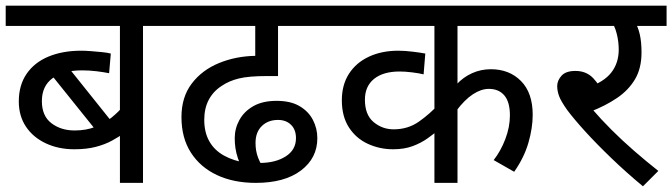

<svg xmlns="http://www.w3.org/2000/svg" viewBox="-20 -642 2360 674"><path d="M585 -551H482V0H401V-201L416 -175Q398 -162 373.5 -148.5Q349 -135 316.5 -126.5Q284 -118 241 -118Q185 -118 140.5 -139Q96 -160 71 -197.5Q46 -235 46 -286Q46 -343 73.5 -383Q101 -423 150.5 -443.5Q200 -464 265 -464Q279 -464 299 -462.5Q319 -461 338.5 -459Q358 -457 369 -454L363 -385Q343 -389 318 -392Q293 -395 268 -395Q202 -395 164.5 -367.5Q127 -340 127 -287Q127 -235 160.5 -209.5Q194 -184 242 -184Q283 -184 315.5 -197Q348 -210 372.5 -230Q397 -250 414 -271L401 -220V-551H0V-622H585ZM205 -424 377 -209 331 -167 143 -401Z M878 0Q800 0 741.5 -27.5Q683 -55 650 -106.5Q617 -158 617 -231Q617 -301 653 -348.5Q689 -396 748.5 -420.5Q808 -445 878 -446H885L876 -435V-551H571V-622H1148V-551H956V-375H917Q853 -375 818.5 -366.5Q784 -358 759 -341Q729 -322 713 -292Q697 -262 697 -221Q697 -178 714.5 -146.5Q732 -115 766 -96Q800 -77 847 -70Q855 -69 869 -69.5Q883 -70 891 -70Q947 -70 983 -93Q1019 -116 1019 -157Q1019 -187 1001.5 -204Q984 -221 956 -221Q921 -221 899 -199.5Q877 -178 877 -140Q877 -112 886 -88.5Q895 -65 915 -36L844 -22Q825 -57 814.5 -88.5Q804 -120 804 -157Q804 -191 820.5 -221Q837 -251 869.5 -269.5Q902 -288 951 -288Q1000 -288 1031.5 -269.5Q1063 -251 1078.5 -221Q1094 -191 1094 -157Q1094 -87 1036.5 -43.5Q979 0 878 0Z M1911 -551H1586V-336L1582 -345Q1606 -371 1637 -385Q1668 -399 1703 -399Q1768 -399 1809 -357.5Q1850 -316 1850 -239Q1850 -193 1835 -141Q1820 -89 1785 -39L1713 -80Q1738 -112 1754 -154Q1770 -196 1770 -237Q1770 -284 1750.5 -307Q1731 -330 1696 -330Q1669 -330 1640 -311Q1611 -292 1581 -252L1586 -277V0H1505V-210L1519 -186Q1503 -172 1480.5 -156Q1458 -140 1428.5 -129Q1399 -118 1360 -118Q1313 -118 1271.5 -137Q1230 -156 1205 -194.5Q1180 -233 1180 -290Q1180 -344 1205 -383Q1230 -422 1275 -443Q1320 -464 1378 -464Q1401 -464 1429.5 -460.5Q1458 -457 1473 -454L1467 -381Q1451 -385 1426.5 -388Q1402 -391 1383 -391Q1325 -391 1293 -365Q1261 -339 1261 -292Q1261 -239 1291.5 -213.5Q1322 -188 1362 -188Q1412 -188 1450.5 -215Q1489 -242 1522 -278L1505 -224V-551H1134V-622H1911Z M2180 -551 2208 -566Q2219 -550 2225.5 -523Q2232 -496 2232 -458Q2232 -402 2209 -363.5Q2186 -325 2146 -298Q2106 -271 2055 -251L2059 -259Q2089 -224 2126.5 -186.5Q2164 -149 2206 -112.5Q2248 -76 2291 -42L2237 12Q2178 -37 2126 -87Q2074 -137 2034 -181Q1994 -225 1971 -256Q1949 -287 1942.5 -305Q1936 -323 1936 -340Q1936 -359 1951 -376Q1966 -393 2000 -393Q2038 -393 2062 -368Q2086 -343 2105 -300L2043 -335Q2100 -354 2126 -387.5Q2152 -421 2152 -468Q2152 -497 2144.5 -525.5Q2137 -554 2126 -565L2171 -551H1896V-622H2320V-551Z"/></svg>

Font: Noto Sans Devanagari
Style: Regular
Weight: 400
Designer: Jelle Bosma - Monotype Design Team
Foundry: Monotype Imaging Inc.
Version: Version 2.003